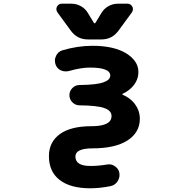

<svg xmlns="http://www.w3.org/2000/svg" viewBox="-20 -806 1040 1033"><path d="M465.8 207Q358.4 207 300.8 162.1Q243.2 117.2 243.2 34.2Q243.2 -42 302.7 -85Q361.3 -127 471.7 -127Q543.9 -127 568.4 -151.4Q580.1 -163.1 580.1 -181.6Q580.1 -210 543.9 -223.6Q506.8 -238.3 408.2 -239.3Q385.7 -239.3 369.6 -255.4Q353.5 -271.5 353.5 -293.9Q353.5 -316.4 369.6 -332.5Q385.7 -348.6 408.2 -348.6Q500 -349.6 537.1 -363.3Q573.2 -376 573.2 -399.4Q573.2 -442.4 463.9 -442.4Q415 -442.4 350.6 -423.8Q341.8 -421.9 333 -421.9Q319.3 -421.9 306.6 -427.7Q285.2 -438.5 278.3 -460.9Q275.4 -470.7 275.4 -480.5Q275.4 -493.2 282.2 -506.8Q293 -528.3 315.4 -535.2Q397.5 -559.6 477.5 -559.6Q591.8 -559.6 658.2 -519.5Q724.6 -478.5 724.6 -418.9Q724.6 -373 690.4 -336.9Q669.9 -315.4 640.6 -301.8Q638.7 -300.8 638.7 -298.8Q638.7 -296.9 640.6 -295.9Q669.9 -284.2 694.3 -259.8Q732.4 -218.8 732.4 -167Q732.4 -92.8 665 -49.8Q598.6 -7.8 477.5 -7.8Q430.7 -7.8 407.2 3.9Q385.7 14.6 385.7 36.1Q385.7 86.9 465.8 86.9Q467.8 86.9 468.8 86.9Q509.8 86.9 556.6 79.1Q561.5 78.1 566.4 78.1Q584 78.1 598.6 88.9Q618.2 101.6 622.1 124Q623 129.9 623 135.7Q623 153.3 612.3 169.9Q598.6 190.4 575.2 195.3Q517.6 207 465.8 207ZM453.1 -593.8Q395.5 -593.8 361.3 -640.6L289.1 -739.3Q283.2 -748 283.2 -756.8Q283.2 -762.7 286.1 -769.5Q294.9 -786.1 312.5 -786.1H364.3Q391.6 -786.1 415 -772.9Q438.5 -759.8 452.1 -737.3L485.4 -682.6Q486.3 -680.7 489.3 -680.7Q492.2 -680.7 493.2 -682.6L526.4 -737.3Q540 -759.8 563.5 -772.9Q586.9 -786.1 614.3 -786.1H666Q683.6 -786.1 692.4 -769.5Q695.3 -762.7 695.3 -756.8Q695.3 -748 689.5 -739.3L617.2 -640.6Q583 -593.8 525.4 -593.8Z"/></svg>

Font: Rounded Mgen+ 1mn bold
Style: Bold
Weight: 700
Designer: [Source Han Sans]
Ryoko NISHIZUKA  (kana & ideographs); Paul D. Hunt (Latin, Greek & Cyrillic); Wenlong ZHANG  (bopomofo
Version: Version 1.059.20150602